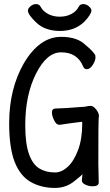

<svg xmlns="http://www.w3.org/2000/svg" viewBox="-20 -900 540 943"><path d="M250 23Q182 23 130.5 -6.5Q79 -36 52 -105Q25 -174 25 -295Q25 -463 97 -589Q174 -719 280 -719Q360 -719 400 -679Q436 -650 448 -629L449 -618Q449 -602 435.5 -581Q422 -560 406 -560Q394 -560 388 -574Q360 -643 280 -643Q210 -643 157 -538.5Q104 -434 104 -285Q104 -196 122 -144.5Q140 -93 172.5 -73Q205 -53 250 -53Q282 -53 312 -80Q342 -107 363 -162Q384 -217 384 -296L383 -302Q332 -296 273 -287Q260 -287 252.5 -298Q245 -309 240 -322.5Q235 -336 235 -347Q235 -367 253 -367Q286 -367 398 -376Q413 -380 425 -380Q435 -380 444.5 -371Q454 -362 460 -351Q466 -340 466 -331Q466 -324 464.5 -319.5Q463 -315 463 -94L465 -4Q465 15 434 15Q417 15 399.5 7Q382 -1 382 -14L385 -45Q383 -40 343 -8.5Q303 23 250 23ZM275 -748Q202 -748 159.5 -788Q117 -828 117 -848Q117 -858 129.5 -869Q142 -880 157 -880Q173 -880 180 -866Q192 -844 217 -831Q242 -818 273 -818Q305 -818 330 -831Q355 -844 366 -866Q373 -880 389 -880Q404 -880 416.5 -869Q429 -858 429 -849Q429 -830 394 -793Q347 -748 275 -748Z"/></svg>

Font: LXGW WenKai Mono Medium
Style: Regular
Weight: 500
Monospace: yes
Designer: LXGW / Fontworks Inc.
Foundry: LXGW / Fontworks Inc.
Version: Version 1.520; June 14, 2025